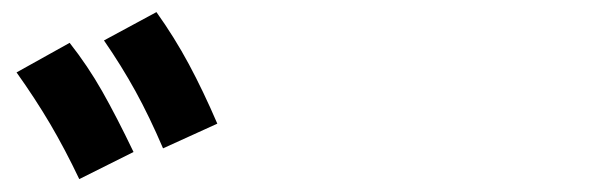

<svg xmlns="http://www.w3.org/2000/svg" viewBox="-20 -838 978 311"><path d="M6.8 -720.7 92.8 -768.6Q122.1 -731.4 145.5 -690.2Q168.9 -648.9 196.3 -591.8L108.4 -547.9Q85.4 -596.2 61.3 -637.2Q37.1 -678.2 6.8 -720.7ZM148.4 -772.5 233.4 -818.4Q262.7 -777.3 285.9 -734.1Q309.1 -690.9 332 -637.7L244.1 -597.7Q222.2 -648.9 199.5 -690.2Q176.8 -731.4 148.4 -772.5Z"/></svg>

Font: Pretendard JP ExtraBold
Style: Regular
Weight: 800
Designer: Base glyphs from Inter by Rasmus Andersson; Hangeul glyphs from Noto Sans CJK(Source Han Sans) by Jang Soo-young and Kan
Foundry: Kil Hyung-jin
Version: Version 1.309